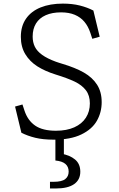

<svg xmlns="http://www.w3.org/2000/svg" viewBox="-20 -762 660 1064"><path d="M98.5 -26.5 63.5 -171.5 104.5 -183 115.5 -149.5Q133.5 -94.5 174.8 -66Q216 -37.5 290 -37.5Q349.5 -37.5 391.8 -56.5Q434 -75.5 456 -109.8Q478 -144 478 -189Q478 -233 456 -261.8Q434 -290.5 394.5 -309.5Q355 -328.5 287 -349.5Q229.5 -367.5 187.2 -394.2Q145 -421 120.2 -461.8Q95.5 -502.5 95.5 -558Q95.5 -617 124 -658.2Q152.5 -699.5 205 -720.8Q257.5 -742 328.5 -742Q380.5 -742 422.2 -731.5Q464 -721 497.5 -703.5L532.5 -558.5L491.5 -547L480.5 -580.5Q468.5 -616.5 447.5 -641.5Q426.5 -666.5 394.5 -680Q362.5 -693.5 318.5 -693.5Q269 -693.5 233.5 -677.8Q198 -662 179.5 -632Q161 -602 161 -559.5Q161 -527.5 173.2 -502.8Q185.5 -478 213.8 -457.8Q242 -437.5 289.5 -420Q298 -417 306.8 -414.2Q315.5 -411.5 325 -408.5Q397.5 -387 445 -359.8Q492.5 -332.5 518 -292.5Q543.5 -252.5 543.5 -196Q543.5 -139.5 516.8 -92.5Q490 -45.5 430.5 -16.8Q371 12 277.5 12Q218.5 12 175.5 1.5Q132.5 -9 98.5 -26.5ZM257 245.5H276.5Q322.5 245.5 341.5 230.5Q360.5 215.5 360.5 189Q360.5 162 342.5 146.5Q324.5 131 287 127.5V-24H334V114L318.5 89.5Q366.5 97.5 395.8 121.8Q425 146 425 189.5Q425 234.5 390.5 258.5Q356 282.5 289 282.5H257Z"/></svg>

Font: Monaspace Xenon Var ExtraLight
Style: Regular
Weight: 200
Designer: Riley Cran and the Lettermatic Team
Version: Version 1.200 (Monaspace Xenon Var)